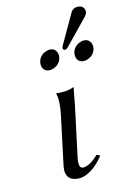

<svg xmlns="http://www.w3.org/2000/svg" viewBox="-121 -845 631 917"><g transform="rotate(-15 195.0 -387.0)"><path d="M355.5 -784.2Q381.3 -784.2 389.2 -763.2Q391.1 -755.9 390.1 -749Q387.2 -738.8 380.4 -731L262.2 -608.9Q254.4 -601.6 248.5 -601.1Q237.8 -601.1 237.3 -610.8Q237.3 -612.8 237.3 -613.8Q238.8 -618.2 241.7 -624L324.2 -767.1Q334.5 -783.7 355.5 -784.2ZM116.7 -573.2Q123 -604 153.8 -616.7Q164.6 -620.6 173.8 -621.1Q202.6 -621.1 210.4 -594.2Q212.9 -583.5 210.9 -573.2Q204.1 -542 172.4 -529.8Q162.6 -526.4 153.8 -525.9Q124 -525.9 117.2 -552.7Q114.7 -563 116.7 -573.2ZM285.6 -573.2Q292 -604 322.8 -616.7Q333.5 -620.6 342.8 -621.1Q371.6 -621.1 379.4 -594.2Q381.8 -583.5 379.9 -573.2Q373 -542 341.8 -529.8Q332 -526.4 322.8 -525.9Q293 -525.9 286.1 -552.7Q283.7 -563 285.6 -573.2ZM147.5 -307.1Q161.1 -374 151.9 -409.2L154.3 -411.1Q166 -409.2 192.9 -409.2Q215.3 -409.7 240.2 -418.9Q240.2 -418 222.7 -327.1L170.9 -85Q161.6 -36.1 185.5 -35.2Q220.2 -36.1 261.2 -77.1Q274.4 -74.2 275.4 -71.3Q275.9 -68.8 276.4 -66.9Q234.4 -13.7 184.6 4.4Q168.9 9.8 156.7 9.8Q81.1 7.8 96.7 -67.9Z"/></g></svg>

Font: Linux Libertine Display Slanted O
Style: Slanted
Weight: 400
Designer: Philipp H. Poll
Foundry: Philipp H. Poll
Version: Version 5.0.9